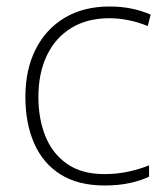

<svg xmlns="http://www.w3.org/2000/svg" viewBox="-20 -560 514 590"><path d="M302 10Q220 10 166 -24Q112 -58 85 -119.5Q58 -181 58 -262Q58 -346 89.5 -408.5Q121 -471 179 -505.5Q237 -540 316 -540Q353 -540 384.5 -533.5Q416 -527 443 -515L434 -480Q405 -492 374.5 -498Q344 -504 316 -504Q248 -504 199 -474Q150 -444 124 -389.5Q98 -335 98 -262Q98 -195 119.5 -141.5Q141 -88 186 -56.5Q231 -25 301 -25Q339 -25 374 -32.5Q409 -40 438 -52V-17Q413 -5 378.5 2.5Q344 10 302 10Z"/></svg>

Font: Noto Sans Lao Looped ExtraLight
Style: Regular
Weight: 200
Designer: Mark Frömberg, Ben Mitchell
Foundry: The Fontpad Ltd
Version: Version 1.002; ttfautohint (v1.8.4.7-5d5b)